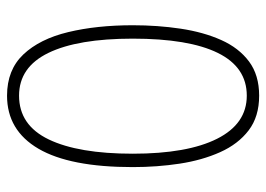

<svg xmlns="http://www.w3.org/2000/svg" viewBox="-128 -688 774 559"><g transform="rotate(-90 259.5 -408.0)"><path d="M466 -409Q466 -336 456 -269.5Q446 -203 423 -151.5Q400 -100 360.5 -70.5Q321 -41 261 -41Q200 -41 160 -71.5Q120 -102 96.5 -154.5Q73 -207 63 -272.5Q53 -338 53 -409Q53 -592 106.5 -683.5Q160 -775 261 -775Q336 -775 381 -727.5Q426 -680 446 -597Q466 -514 466 -409ZM92 -409Q92 -250 135.5 -163.5Q179 -77 261 -77Q344 -77 385.5 -161.5Q427 -246 427 -409Q427 -569 385.5 -654.5Q344 -740 261 -740Q175 -740 133.5 -653.5Q92 -567 92 -409Z"/></g></svg>

Font: Noto Sans Tamil UI ExtraCondensed ExtraLight
Style: Regular
Weight: 200
Width: 2
Designer: Jelle Bosma - Monotype Design Team
Foundry: Monotype Imaging Inc.
Version: Version 2.004; ttfautohint (v1.8.4.7-5d5b)